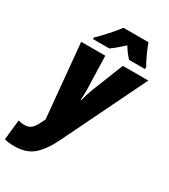

<svg xmlns="http://www.w3.org/2000/svg" viewBox="-298 -878 1083 1229"><g transform="rotate(30 243.5 -263.0)"><path d="M228 -606Q269 -635 318 -681Q344 -638 374 -606H491L493 -619Q475 -649 455.5 -692Q436 -735 425 -766H241Q213 -730 177.5 -690Q142 -650 108 -618L107 -606ZM246 65 547 -553H359L267 -322Q252 -285 238 -229H234Q235 -250 236 -272.5Q237 -295 236 -319L229 -553H51L102 -8L82 32Q66 62 48.5 76Q31 90 1 90Q-22 90 -44 83L-60 231Q-33 240 13 240Q103 240 154.5 193.5Q206 147 246 65Z"/></g></svg>

Font: Noto Sans Display SemiCondensed Black
Style: Italic
Weight: 900
Width: 4
Designer: Monotype Design team
Foundry: Monotype Imaging Inc.
Version: 1.000